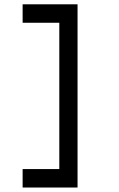

<svg xmlns="http://www.w3.org/2000/svg" viewBox="-20 -796 540 874"><path d="M83 -26.4H250V-692.4H83V-776.4H333V57.6H83Z"/></svg>

Font: KH Dot Kodenmachou 12
Style: Regular
Weight: 400
Designer: Original version for X68000 by Keitarou Hiraki (http://hp.vector.co.jp/authors/VA000874/) / TrueType conversion by Homem
Version: Version 1.00.20150527